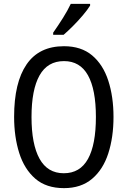

<svg xmlns="http://www.w3.org/2000/svg" viewBox="-20 -963 659 993"><path d="M567 -358Q567 -253 540 -169.5Q513 -86 456 -38Q399 10 311 10Q219 10 162.5 -39Q106 -88 79.5 -171.5Q53 -255 53 -359Q53 -536 117.5 -630Q182 -724 311 -724Q400 -724 456.5 -676.5Q513 -629 540 -546Q567 -463 567 -358ZM143 -358Q143 -217 184.5 -142Q226 -67 310 -67Q394 -67 435 -141Q476 -215 476 -358Q476 -500 435 -573.5Q394 -647 311 -647Q226 -647 184.5 -573Q143 -499 143 -358ZM446 -934Q433 -913 409 -884.5Q385 -856 357.5 -828.5Q330 -801 309 -783H255V-794Q281 -831 305.5 -870Q330 -909 346 -943H446Z"/></svg>

Font: Noto Sans Ethiopic Cond
Style: Regular
Weight: 400
Width: 3
Designer: Monotype Design Team
Foundry: Monotype Imaging Inc.
Version: Version 2.102; ttfautohint (v1.8.4.7-5d5b)